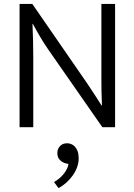

<svg xmlns="http://www.w3.org/2000/svg" viewBox="-20 -650 687 981"><path d="M318 185Q302 182 287.5 169Q273 156 273 132Q273 111 286.5 96.5Q300 82 323 82Q333 82 343.5 86Q354 90 362.5 99Q371 108 376.5 122.5Q382 137 382 159Q382 182 374 204Q366 226 352 246Q338 266 319 283Q300 300 279 311L256 280Q285 264 305.5 238.5Q326 213 330 188ZM80 -630H145L426 -223L463 -167L499 -111H501Q499 -148 498.5 -184.5Q498 -221 498 -258V-630H568V0H503L228 -395Q207 -425 186.5 -459.5Q166 -494 148 -528H146Q148 -483 149 -439.5Q150 -396 150 -351V0H80Z"/></svg>

Font: Mukta Light
Style: Regular
Weight: 300
Designer: Girish Dalvi and Yashodeep Gholap
Foundry: Ek Type
Version: Version 2.538;PS 1.002;hotconv 16.6.51;makeotf.lib2.5.65220;